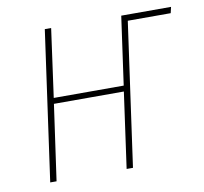

<svg xmlns="http://www.w3.org/2000/svg" viewBox="-64 -588 698 656"><g transform="rotate(-10 285.0 -259.5)"><path d="M569.8 -519 564.9 -498H416L346.2 0H324.2L360.8 -262.2H118.2L81.1 0H59.1L131.8 -519H153.8L121.1 -282.2H363.8L397 -519Z"/></g></svg>

Font: Fira Sans Compressed Thin
Style: Italic
Weight: 100
Width: 3
Italic angle: -8°
Designer: Carrois Corporate & Edenspiekermann AG
Foundry: Carrois Corporate GbR & Edenspiekermann AG
Version: Version 4.203;PS 004.203;hotconv 1.0.88;makeotf.lib2.5.64775